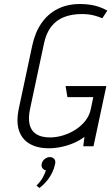

<svg xmlns="http://www.w3.org/2000/svg" viewBox="-20 -729 555 957"><path d="M162 196 176 208Q185 202 196.5 191Q208 180 219.5 165Q231 150 240.5 130.5Q250 111 255 87Q258 72 250 63Q242 54 228 54Q215 54 203 63.5Q191 73 188 87Q185 99 191 108.5Q197 118 209 120Q204 136 193 156Q182 176 162 196ZM490 -638 515 -676Q496 -687 474.5 -694.5Q453 -702 429 -705.5Q405 -709 379 -709Q316 -709 267.5 -684.5Q219 -660 187 -614Q155 -568 141 -503L74 -189Q60 -123 74.5 -79Q89 -35 127.5 -12.5Q166 10 223 10Q255 10 287.5 3Q320 -4 349.5 -17Q379 -30 401 -47L395 0H446L510 -300H307L316 -245H445L433 -187Q426 -153 405.5 -127Q385 -101 356 -82.5Q327 -64 294 -54Q261 -44 229 -44Q186 -44 160.5 -60.5Q135 -77 127.5 -109Q120 -141 130 -187L199 -511Q210 -564 235.5 -596.5Q261 -629 299.5 -644Q338 -659 388 -659Q405 -659 422 -657Q439 -655 456 -650Q473 -645 490 -638Z"/></svg>

Font: Advent Pro
Style: Italic
Weight: 400
Italic angle: -12°
Designer: VivaRado, Andreas Kalpakidis
Foundry: VivaRado, Andreas Kalpakidis
Version: Version 3.000